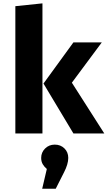

<svg xmlns="http://www.w3.org/2000/svg" viewBox="-20 -798 655 1148"><path d="M233.8 -777.9V0H71.8V-761ZM588.7 -544.6 409.7 -303.6 603.6 0H419L240 -298.5L419 -544.6ZM307.7 66.7Q342.1 66.7 365.1 89.2Q388.2 111.8 388.2 146.2Q388.2 164.6 381.8 186.2Q375.4 207.7 363.6 230.8L313.3 330.3H232.3L260 212.3Q245.6 200.5 235.9 184.4Q226.2 168.2 226.2 146.2Q226.2 113.3 249.5 90Q272.8 66.7 307.7 66.7Z"/></svg>

Font: FiraCode Nerd Font
Style: Bold
Weight: 700
Designer: Carrois Corporate, Edenspiekermann AG, Nikita Prokopov
Foundry: Carrois Corporate, Edenspiekermann AG, Nikita Prokopov
Version: Version 6.002;Nerd Fonts 2.1.0